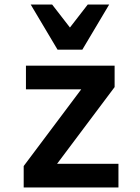

<svg xmlns="http://www.w3.org/2000/svg" viewBox="-20 -831 620 851"><path d="M85 0H505V-105H233L488 -445V-540H95V-435H340L85 -95ZM235 -611H345L464 -811H369L290 -709L211 -811H116Z"/></svg>

Font: CommitMono-dimboump
Style: Bold
Weight: 700
Monospace: yes
Designer: Eigil Nikolajsen
Foundry: Eigil Nikolajsen
Version: Version 1.143